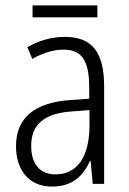

<svg xmlns="http://www.w3.org/2000/svg" viewBox="-20 -678 475 708"><path d="M339 -658H100V-614H339ZM219 -542C170 -542 122 -528 81 -504L99 -461C141 -484 179 -495 214 -495C280 -495 309 -457 309 -355V-314L238 -309C110 -300 39 -245 39 -139C39 -55 83 10 172 10C248 10 287 -30 312 -85H314L322 0H364V-359C364 -485 320 -542 219 -542ZM244 -267 310 -272V-216C310 -105 268 -35 185 -35C129 -35 95 -71 95 -140C95 -219 143 -260 244 -267Z"/></svg>

Font: Noto Sans Armenian Condensed Light
Style: Regular
Weight: 300
Width: 3
Designer: Monotype Design Team
Foundry: Monotype Imaging Inc.
Version: Version 2.008